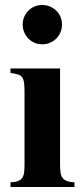

<svg xmlns="http://www.w3.org/2000/svg" viewBox="-20 -748 329 768"><path d="M228 -649.9Q228 -666.5 221.9 -680.7Q215.8 -694.8 205.1 -705.3Q194.3 -715.8 179.9 -721.9Q165.5 -728 148.9 -728Q132.3 -728 118.2 -721.9Q104 -715.8 93.5 -705.3Q83 -694.8 76.9 -680.7Q70.8 -666.5 70.8 -649.9Q70.8 -633.3 76.9 -618.9Q83 -604.5 93.5 -593.8Q104 -583 118.2 -576.9Q132.3 -570.8 148.9 -570.8Q165.5 -570.8 179.9 -576.9Q194.3 -583 205.1 -593.8Q215.8 -604.5 221.9 -618.9Q228 -633.3 228 -649.9ZM277.8 0V-19Q258.3 -19.5 246.8 -24.2Q235.4 -28.8 229.5 -37.6Q223.6 -46.4 221.9 -60.1Q220.2 -73.7 220.2 -92.8V-474.1H22V-456.1Q40.5 -453.6 51.8 -450.2Q63 -446.8 68.8 -438.5Q74.7 -430.2 76.4 -415.5Q78.1 -400.9 78.1 -377V-92.8Q78.1 -73.7 76.7 -60.1Q75.2 -46.4 69.6 -37.6Q64 -28.8 52.7 -24.2Q41.5 -19.5 22 -19V0Z"/></svg>

Font: Galatia SIL
Style: Bold
Weight: 700
Designer: Development by SIL's NRSI team
Version: Version 2.1